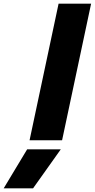

<svg xmlns="http://www.w3.org/2000/svg" viewBox="-165 -759 513 1039"><path d="M152 -739H328L171 0H-5ZM-18 49H164L14 260H-145Z"/></svg>

Font: Prompt Bold
Style: Bold Italic
Weight: 700
Italic angle: -12°
Designer: Katatrad Team
Foundry: CadsonDemak
Version: Version 1.000